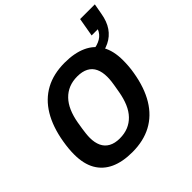

<svg xmlns="http://www.w3.org/2000/svg" viewBox="-205 -1020 1227 1227"><g transform="rotate(-45 408.5 -407.0)"><path d="M319 12Q231 12 170 -16Q109 -44 77 -100Q45 -156 45 -241Q45 -267 47.5 -294Q50 -321 55 -350Q74 -463 121 -541Q168 -619 242 -659Q316 -699 417 -699Q505 -699 566.5 -671Q628 -643 660 -587Q692 -531 692 -446Q692 -421 690 -394Q688 -367 683 -339Q664 -225 616.5 -146.5Q569 -68 494.5 -28Q420 12 319 12ZM324 -107Q367 -107 401 -121Q435 -135 461 -162Q487 -189 504 -228.5Q521 -268 530 -319Q535 -348 538.5 -368Q542 -388 543.5 -401.5Q545 -415 545.5 -424.5Q546 -434 546 -442Q546 -486 531.5 -517Q517 -548 487 -564Q457 -580 412 -580Q369 -580 335 -566Q301 -552 275 -525Q249 -498 232 -459Q215 -420 206 -369Q201 -340 198 -319.5Q195 -299 193.5 -285.5Q192 -272 191.5 -262.5Q191 -253 191 -245Q191 -202 205.5 -171Q220 -140 250 -123.5Q280 -107 324 -107ZM589 -565 599 -626Q644 -630 674.5 -648.5Q705 -667 718 -700H662L684 -826H817L804 -754Q794 -694 766.5 -654Q739 -614 695 -592.5Q651 -571 589 -565Z"/></g></svg>

Font: Archivo SemiCondensed
Style: Bold Italic
Weight: 700
Width: 4
Italic angle: -10°
Designer: Hector Gatti
Foundry: Omnibus-Type
Version: Version 2.001